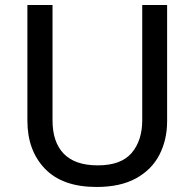

<svg xmlns="http://www.w3.org/2000/svg" viewBox="-20 -734 775 764"><path d="M645 -252Q645 -178 614.5 -118.5Q584 -59 521.5 -24.5Q459 10 364 10Q229 10 159 -62.5Q89 -135 89 -254V-714H189V-255Q189 -168 234 -122Q279 -76 369 -76Q462 -76 504 -125.5Q546 -175 546 -256V-714H645Z"/></svg>

Font: Noto Sans Kayah Li Medium
Style: Regular
Weight: 500
Designer: Monotype Design Team, Sérgio Martins
Foundry: Monotype Imaging Inc.
Version: Version 2.002; ttfautohint (v1.8.4.7-5d5b)